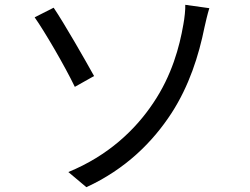

<svg xmlns="http://www.w3.org/2000/svg" viewBox="-20 -751 1040 798"><path d="M264 -36 339 27C502 -48 615 -161 693 -281C766 -394 806 -519 830 -638C834 -656 842 -691 850 -717L750 -731C751 -713 747 -675 742 -649C726 -556 694 -437 617 -323C543 -212 430 -104 264 -36ZM203 -719 124 -679C165 -621 248 -479 291 -390L371 -435C335 -500 247 -654 203 -719Z"/></svg>

Font: Noto Sans CJK HK
Style: Regular
Weight: 400
Designer: Ryoko NISHIZUKA 西塚涼子 (kana, bopomofo & ideographs); Paul D. Hunt (Latin, Greek & Cyrillic); Sandoll Communications 산돌커뮤니
Foundry: Adobe
Version: Version 2.004;hotconv 1.0.118;makeotfexe 2.5.65603